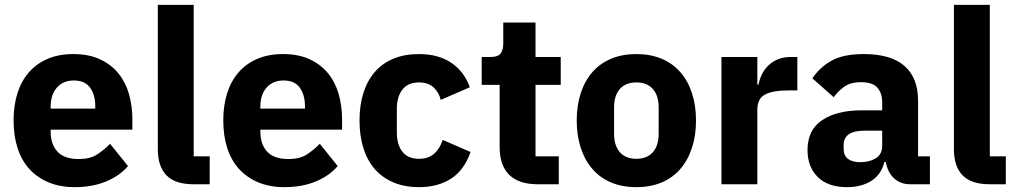

<svg xmlns="http://www.w3.org/2000/svg" viewBox="-20 -760 4189 792"><path d="M288 12Q228 12 181 -7.5Q134 -27 101.5 -62.5Q69 -98 52.5 -149Q36 -200 36 -263Q36 -325 52 -375.5Q68 -426 99.5 -462Q131 -498 177 -517.5Q223 -537 282 -537Q347 -537 393.5 -515Q440 -493 469.5 -456Q499 -419 512.5 -370.5Q526 -322 526 -269V-225H189V-217Q189 -165 217 -134.5Q245 -104 305 -104Q351 -104 380 -122.5Q409 -141 434 -167L508 -75Q473 -34 416.5 -11Q360 12 288 12ZM285 -428Q240 -428 214.5 -398.5Q189 -369 189 -320V-312H373V-321Q373 -369 351.5 -398.5Q330 -428 285 -428Z M778 0Q702 0 666.5 -37Q631 -74 631 -144V-740H779V-115H845V0Z M1153 12Q1093 12 1046 -7.5Q999 -27 966.5 -62.5Q934 -98 917.5 -149Q901 -200 901 -263Q901 -325 917 -375.5Q933 -426 964.5 -462Q996 -498 1042 -517.5Q1088 -537 1147 -537Q1212 -537 1258.5 -515Q1305 -493 1334.5 -456Q1364 -419 1377.5 -370.5Q1391 -322 1391 -269V-225H1054V-217Q1054 -165 1082 -134.5Q1110 -104 1170 -104Q1216 -104 1245 -122.5Q1274 -141 1299 -167L1373 -75Q1338 -34 1281.5 -11Q1225 12 1153 12ZM1150 -428Q1105 -428 1079.5 -398.5Q1054 -369 1054 -320V-312H1238V-321Q1238 -369 1216.5 -398.5Q1195 -428 1150 -428Z M1708 12Q1649 12 1603 -7.5Q1557 -27 1526 -62.5Q1495 -98 1479 -149Q1463 -200 1463 -263Q1463 -326 1479 -376.5Q1495 -427 1526 -463Q1557 -499 1603 -518Q1649 -537 1708 -537Q1788 -537 1841.5 -501Q1895 -465 1918 -400L1798 -348Q1791 -378 1769 -399Q1747 -420 1708 -420Q1663 -420 1640 -390.5Q1617 -361 1617 -311V-213Q1617 -163 1640 -134Q1663 -105 1708 -105Q1748 -105 1771.5 -126.5Q1795 -148 1806 -183L1921 -133Q1895 -58 1840.5 -23Q1786 12 1708 12Z M2197 0Q2120 0 2080.5 -39Q2041 -78 2041 -153V-410H1967V-525H2004Q2034 -525 2045 -539.5Q2056 -554 2056 -581V-667H2189V-525H2293V-410H2189V-115H2285V0Z M2605 12Q2547 12 2501.5 -7Q2456 -26 2424.5 -62Q2393 -98 2376 -149Q2359 -200 2359 -263Q2359 -326 2376 -377Q2393 -428 2424.5 -463.5Q2456 -499 2501.5 -518Q2547 -537 2605 -537Q2663 -537 2708.5 -518Q2754 -499 2785.5 -463.5Q2817 -428 2834 -377Q2851 -326 2851 -263Q2851 -200 2834 -149Q2817 -98 2785.5 -62Q2754 -26 2708.5 -7Q2663 12 2605 12ZM2605 -105Q2649 -105 2673 -132Q2697 -159 2697 -209V-316Q2697 -366 2673 -393Q2649 -420 2605 -420Q2561 -420 2537 -393Q2513 -366 2513 -316V-209Q2513 -159 2537 -132Q2561 -105 2605 -105Z M2956 0V-525H3104V-411H3109Q3113 -433 3123 -453.5Q3133 -474 3149.5 -490Q3166 -506 3189 -515.5Q3212 -525 3243 -525H3269V-387H3232Q3167 -387 3135.5 -370Q3104 -353 3104 -307V0Z M3734 0Q3694 0 3667.5 -25Q3641 -50 3634 -92H3628Q3616 -41 3575 -14.5Q3534 12 3474 12Q3395 12 3353 -30Q3311 -72 3311 -141Q3311 -224 3371.5 -264.5Q3432 -305 3536 -305H3619V-338Q3619 -376 3599 -398.5Q3579 -421 3532 -421Q3488 -421 3462 -402Q3436 -383 3419 -359L3331 -437Q3363 -484 3411.5 -510.5Q3460 -537 3543 -537Q3655 -537 3711 -488Q3767 -439 3767 -345V-115H3816V0ZM3529 -91Q3566 -91 3592.5 -107Q3619 -123 3619 -159V-221H3547Q3460 -221 3460 -162V-147Q3460 -118 3478 -104.5Q3496 -91 3529 -91Z M4062 0Q3986 0 3950.5 -37Q3915 -74 3915 -144V-740H4063V-115H4129V0Z"/></svg>

Font: IBM Plex Sans Thai
Style: Bold
Weight: 700
Designer: Mike Abbink, Paul van der Laan, Pieter van Rosmalen, Ben Mitchell, Mark Frömberg
Foundry: Bold Monday
Version: Version 1.2